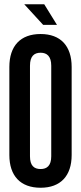

<svg xmlns="http://www.w3.org/2000/svg" viewBox="-20 -873 382 903"><path d="M94 -853 183 -756H248L188 -853ZM171 -713C76 -713 24 -657 24 -558V-144C24 -46 76 10 171 10C265 10 317 -46 317 -144V-558C317 -657 265 -713 171 -713ZM221 -138C221 -94 201 -78 171 -78C140 -78 121 -94 121 -138V-564C121 -608 140 -625 171 -625C201 -625 221 -608 221 -564Z"/></svg>

Font: Modon Arabic
Style: Bold
Weight: 700
Designer: Ahmedzaza
Foundry: Ahmedzaza
Version: Version 2.010